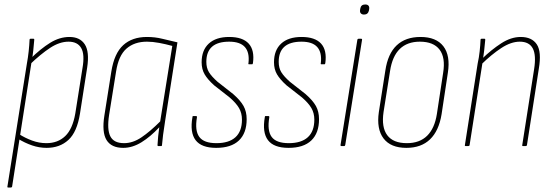

<svg xmlns="http://www.w3.org/2000/svg" viewBox="-20 -652 2470 857"><path d="M188 8Q155 8 123 -3Q91 -14 60 -33L64 -54Q92 -36 123.5 -24.5Q155 -13 187 -13Q238 -13 271 -44.5Q304 -76 316 -145L348 -347Q359 -409 342.5 -437.5Q326 -466 286 -466Q246 -466 204 -438.5Q162 -411 112 -363L115 -389Q162 -435 204 -461Q246 -487 290 -487Q337 -487 358.5 -454Q380 -421 369 -350L337 -145Q324 -63 285.5 -27.5Q247 8 188 8ZM17 185Q12 185 13 181L100 -368Q105 -395 108 -423Q111 -451 112 -475Q112 -479 116 -479H130Q133 -479 133 -475Q131 -451 128.5 -427Q126 -403 122 -383L121 -377L34 181Q33 185 28 185Z M530 8Q477 8 455.5 -27Q434 -62 446 -137L477 -333Q490 -414 530 -450.5Q570 -487 636 -487Q672 -487 704 -479Q736 -471 772 -463L717 -112Q711 -75 708 -50.5Q705 -26 703 -4Q703 0 700 0H686Q683 0 683 -4Q684 -23 686 -44Q688 -65 691 -84Q652 -42 611.5 -17Q571 8 530 8ZM534 -13Q573 -13 611.5 -39Q650 -65 695 -110L749 -447Q720 -455 690.5 -460.5Q661 -466 636 -466Q580 -466 544.5 -435Q509 -404 498 -332L467 -139Q457 -74 472.5 -43.5Q488 -13 534 -13Z M945 8Q879 8 853 -26.5Q827 -61 839 -129Q839 -134 842 -134H855Q860 -134 859 -128Q849 -69 869.5 -41Q890 -13 946 -13Q1002 -13 1031 -39.5Q1060 -66 1060 -118Q1060 -147 1047 -169.5Q1034 -192 1005 -217L936 -271Q907 -297 893.5 -320Q880 -343 880 -374Q880 -428 912 -457.5Q944 -487 1003 -487Q1063 -487 1090 -457.5Q1117 -428 1109 -370Q1108 -365 1105 -365H1092Q1087 -365 1089 -370Q1100 -466 1003 -466Q901 -466 901 -376Q901 -349 912.5 -330Q924 -311 951 -287L1021 -232Q1053 -204 1067 -179Q1081 -154 1081 -120Q1081 -58 1046.5 -25Q1012 8 945 8Z M1268 8Q1202 8 1176 -26.5Q1150 -61 1162 -129Q1162 -134 1165 -134H1178Q1183 -134 1182 -128Q1172 -69 1192.5 -41Q1213 -13 1269 -13Q1325 -13 1354 -39.5Q1383 -66 1383 -118Q1383 -147 1370 -169.5Q1357 -192 1328 -217L1259 -271Q1230 -297 1216.5 -320Q1203 -343 1203 -374Q1203 -428 1235 -457.5Q1267 -487 1326 -487Q1386 -487 1413 -457.5Q1440 -428 1432 -370Q1431 -365 1428 -365H1415Q1410 -365 1412 -370Q1423 -466 1326 -466Q1224 -466 1224 -376Q1224 -349 1235.5 -330Q1247 -311 1274 -287L1344 -232Q1376 -204 1390 -179Q1404 -154 1404 -120Q1404 -58 1369.5 -25Q1335 8 1268 8Z M1505 0Q1499 0 1500 -5L1575 -474Q1576 -479 1581 -479H1592Q1597 -479 1596 -474L1521 -5Q1520 0 1516 0ZM1605 -587Q1596 -587 1591 -592Q1586 -597 1587 -606L1588 -613Q1591 -632 1610 -632Q1620 -632 1624.5 -627Q1629 -622 1628 -613L1627 -606Q1623 -587 1605 -587Z M1794 8Q1724 8 1692 -34Q1660 -76 1671 -152L1700 -337Q1711 -412 1750.5 -449.5Q1790 -487 1857 -487Q1927 -487 1959 -445.5Q1991 -404 1979 -327L1951 -142Q1939 -68 1899.5 -30Q1860 8 1794 8ZM1796 -13Q1853 -13 1886.5 -46Q1920 -79 1930 -143L1958 -327Q1969 -395 1942 -430.5Q1915 -466 1854 -466Q1798 -466 1764.5 -433.5Q1731 -401 1721 -335L1692 -152Q1682 -84 1708.5 -48.5Q1735 -13 1796 -13Z M2315 0Q2310 0 2311 -4L2364 -343Q2374 -406 2358 -436Q2342 -466 2300 -466Q2261 -466 2217.5 -437.5Q2174 -409 2128 -364L2131 -389Q2173 -430 2217 -458.5Q2261 -487 2304 -487Q2354 -487 2376 -454Q2398 -421 2385 -345L2332 -4Q2331 0 2326 0ZM2059 0Q2054 0 2055 -4L2112 -368Q2118 -395 2121 -423Q2124 -451 2125 -475Q2125 -479 2129 -479H2143Q2146 -479 2146 -475Q2144 -451 2141 -425.5Q2138 -400 2134 -380V-375L2076 -4Q2075 0 2070 0Z"/></svg>

Font: Sofia Sans Condensed Thin
Style: Italic
Weight: 250
Italic angle: -9°
Version: Version 4.100